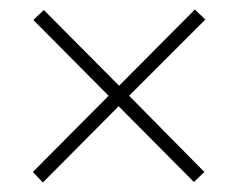

<svg xmlns="http://www.w3.org/2000/svg" viewBox="-20 -555 500 403"><path d="M389 -535 230 -375 72 -534 50 -513 208 -354 49 -194 70 -172 229 -332 387 -173 409 -194 251 -354 411 -514Z"/></svg>

Font: Noto Sans Bengali Condensed ExtraLight
Style: Regular
Weight: 200
Width: 3
Designer: Joana Ranito - Universal Thirst; Jelle Bosma - Monotype Design Team
Foundry: Universal Thirst ehf.
Version: Version 3.000